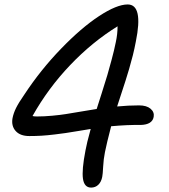

<svg xmlns="http://www.w3.org/2000/svg" viewBox="-20 -789 760 862"><path d="M389.2 53.2Q358.4 53.2 352.5 13.7Q346.7 -25.9 363.8 -113.8Q369.1 -144.5 387.2 -210Q377.4 -208.5 333.7 -201.2Q290 -193.8 274.4 -191.7Q258.8 -189.5 225.3 -185.3Q191.9 -181.2 165.8 -179.7Q139.6 -178.2 111.8 -178.2Q70.8 -178.2 50.5 -200.7Q30.3 -223.1 36.1 -257.8Q40.5 -280.8 52.2 -304.4Q64 -328.1 89.8 -365.2Q162.6 -475.6 253.9 -570.1Q345.2 -664.6 424.8 -716.8Q504.4 -769 553.2 -769Q624 -769 589.8 -602.1Q584 -571.3 576.7 -541.7Q569.3 -512.2 559.6 -479Q549.8 -445.8 543.2 -425.5Q536.6 -405.3 523.7 -365.7Q510.7 -326.2 505.9 -311Q557.1 -315.9 604 -315.9Q638.2 -315.9 656 -300.8Q673.8 -285.6 669.9 -264.2Q663.6 -229.5 611.8 -228Q553.2 -229 479 -222.2Q458.5 -143.6 451.2 -106Q444.8 -74.7 443.1 -40.5Q441.4 -6.3 439 4.9Q434.6 27.8 421.4 40.5Q408.2 53.2 389.2 53.2ZM500 -600.1Q507.8 -635.7 507.8 -670.9Q394 -600.6 294.9 -496.6Q195.8 -392.6 126 -268.1Q132.8 -266.1 147 -266.1Q178.2 -266.1 214.8 -269.5Q251.5 -272.9 275.9 -276.9Q300.3 -280.8 346.4 -288.6Q392.6 -296.4 414.1 -299.8Q417.5 -311 436.3 -369.6Q455.1 -428.2 461.9 -451.7Q468.8 -475.1 480.7 -519.3Q492.7 -563.5 500 -600.1Z"/></svg>

Font: Shantell Sans Irregular Bouncy
Style: Italic
Weight: 400
Italic angle: -11.31°
Designer: Stephen Nixon, Anya Danilova, Shantell Martin
Foundry: Arrow Type
Version: Version 1.006;[9816181b4]